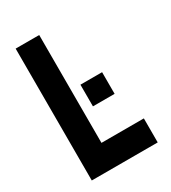

<svg xmlns="http://www.w3.org/2000/svg" viewBox="-170 -773 769 862"><g transform="rotate(-30 215.0 -342.0)"><path d="M170.9 -124.5H390.6V0H48.8V-683.6H170.9ZM219.7 -397.9H332V-285.6H219.7Z"/></g></svg>

Font: California Gothic
Style: Regular
Weight: 400
Version: Version 2.2;